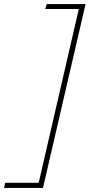

<svg xmlns="http://www.w3.org/2000/svg" viewBox="-101 -750 438 938"><path d="M-76 143H88L284 -706H120L127 -730H317L109 168H-81Z"/></svg>

Font: Work Sans ExtraLight
Style: Italic
Weight: 200
Italic angle: -13°
Designer: Wei Huang
Foundry: Wei Huang
Version: Version 2.012; ttfautohint (v1.8.3)